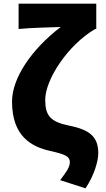

<svg xmlns="http://www.w3.org/2000/svg" viewBox="-20 -819 579 1053"><path d="M449 214C499 139 519 61 519 22C519 -67 475 -107 359 -130C257 -151 228 -184 228 -272C228 -381 350 -571 502 -660H508V-799H82V-660C150 -667 268 -669 313 -671C151 -547 46 -390 46 -262C46 -73 151 -14 256 9C341 28 363 40 363 70C363 100 342 126 310 169Z"/></svg>

Font: Noto Sans JP Black
Style: Regular
Weight: 900
Designer: Ryoko NISHIZUKA 西塚涼子 (kana, bopomofo & ideographs); Paul D. Hunt (Latin, Greek & Cyrillic); Sandoll Communications 산돌커뮤니
Foundry: Adobe
Version: Version 2.002;hotconv 1.0.116;makeotfexe 2.5.65601